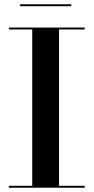

<svg xmlns="http://www.w3.org/2000/svg" viewBox="-20 -879 438 899"><path d="M74 -859V-850H314V-859ZM21.5 -9V0H376.5V-9H256.5V-741H376.5V-750H21.5V-741H131V-9Z"/></svg>

Font: Bodoni* 24pt Medium
Style: Regular
Weight: 500
Version: Version 2.3